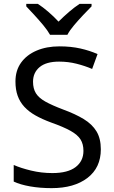

<svg xmlns="http://www.w3.org/2000/svg" viewBox="-20 -964 589 994"><path d="M502 -191Q502 -96 433 -43Q364 10 247 10Q187 10 136 1Q85 -8 51 -24V-110Q87 -94 140.5 -81Q194 -68 251 -68Q331 -68 371.5 -99Q412 -130 412 -183Q412 -218 397 -242Q382 -266 345.5 -286.5Q309 -307 244 -330Q198 -347 163.5 -366.5Q129 -386 106 -411Q83 -436 71.5 -468Q60 -500 60 -542Q60 -599 89 -639.5Q118 -680 169.5 -702Q221 -724 288 -724Q347 -724 396 -713Q445 -702 485 -684L457 -607Q420 -623 376.5 -634Q333 -645 286 -645Q219 -645 185 -616.5Q151 -588 151 -541Q151 -505 166 -481Q181 -457 215 -438Q249 -419 307 -397Q370 -374 413.5 -347.5Q457 -321 479.5 -284Q502 -247 502 -191ZM239 -784Q226 -807 204 -833.5Q182 -860 158 -886Q134 -912 116 -931V-944H176Q202 -927 230 -903Q258 -879 283 -852Q310 -879 338 -903Q366 -927 392 -944H454V-931Q435 -912 410.5 -886Q386 -860 363.5 -833.5Q341 -807 329 -784Z"/></svg>

Font: Noto Sans Balinese
Style: Regular
Weight: 400
Designer: Aditya Bayu, David Williams
Foundry: David Williams
Version: Version 2.003